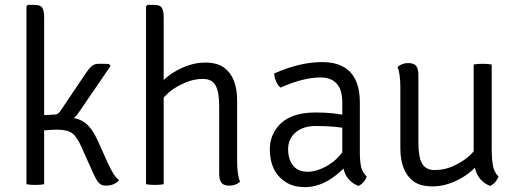

<svg xmlns="http://www.w3.org/2000/svg" viewBox="-20 -755 2124 787"><path d="M161 0Q147 3 124.8 3Q102.5 3 88.5 0V-729L94.5 -735H121.5Q146.5 -735 153.8 -722.2Q161 -709.5 161 -684.5ZM420 -91Q446.5 -31.5 468 -16.5Q461.5 -7.5 447.2 -0.8Q433 6 413.5 6Q394 6 383 -8Q372 -22 361.5 -46L315 -150Q296.5 -193 276.8 -208.2Q257 -223.5 214.5 -223.5Q193 -223.5 157 -220.5L123.5 -217.5V-274.5H244.5Q298.5 -274.5 328 -252.2Q357.5 -230 380.5 -179ZM306 -298.5Q287.5 -270 264.5 -258.8Q241.5 -247.5 210.5 -247.5H129.5V-281.5L204.5 -285.5Q217 -285.5 226.5 -298.5L333.5 -457.5Q345 -474.5 356.2 -484Q367.5 -493.5 384 -493.5H409Q417 -493.5 427 -492.5L433 -484.5Z M651 0Q637 3 614.8 3Q592.5 3 578.5 0V-729L584.5 -735H611.5Q636.5 -735 643.8 -722.2Q651 -709.5 651 -684.5ZM964 -10Q945.5 6 921 6Q896.5 6 887.5 -6Q878.5 -18 878.5 -42.5V-319Q878.5 -378.5 863.5 -405Q848.5 -431.5 811.8 -431.5Q775 -431.5 741 -417Q664.5 -385.5 631 -326.5V-405Q663.5 -446 716.5 -472.2Q769.5 -498.5 820.5 -498.5Q871.5 -498.5 899.5 -477Q952 -437.5 952 -342.5V-95Q952 -38.5 964 -10Z M1416 -94.5Q1325.5 12 1230.5 12Q1182 12 1149.8 -9.5Q1117.5 -31 1101.8 -64.2Q1086 -97.5 1086 -143Q1086 -188.5 1110 -224Q1156 -294 1273.5 -294Q1350.5 -294 1408.5 -279.5V-226.5Q1358 -238.5 1274.5 -238.5Q1222.5 -238.5 1191.8 -212.2Q1161 -186 1161 -144Q1161 -102 1181.2 -76.5Q1201.5 -51 1241 -51Q1280.5 -51 1326.2 -78.5Q1372 -106 1403.5 -162ZM1300 -500.5Q1455 -500.5 1455 -334.5V-128.5Q1455 -97 1459.8 -73Q1464.5 -49 1483 -31.5Q1474 -5 1449.5 7Q1384.5 -17 1383 -103.5V-335.5Q1383 -437.5 1292.5 -437.5Q1224.5 -437.5 1129.5 -396Q1119.5 -404.5 1111.8 -421.5Q1104 -438.5 1104 -454Q1209.5 -500.5 1300 -500.5Z M1995.5 -490.5V-138.5Q1995.5 -106.5 2000.2 -77.8Q2005 -49 2023.5 -31.5Q2013 -4.5 1989.5 7Q1921.5 -18 1921.5 -114.5V-490.5Q1935.5 -493.5 1958 -493.5Q1980.5 -493.5 1995.5 -490.5ZM1609.5 -480.5Q1628 -496.5 1652.5 -496.5Q1677 -496.5 1686 -484.5Q1695 -472.5 1695 -448V-170.5Q1695 -111.5 1710 -84.8Q1725 -58 1762 -58Q1799 -58 1832.5 -72Q1908 -104 1941.5 -163V-85Q1909.5 -44 1857 -17.5Q1804.5 9 1753.5 9Q1702.5 9 1674.5 -12Q1621 -52.5 1621 -147.5V-396Q1621 -453.5 1609.5 -480.5Z"/></svg>

Font: Signika-CLs Light
Style: CLs-Regular
Weight: 300
Version: Version 2.003;gftools[0.9.32]